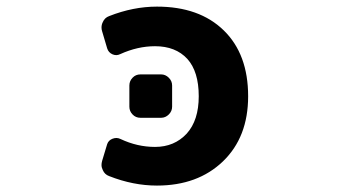

<svg xmlns="http://www.w3.org/2000/svg" viewBox="-20 -580 1040 592"><path d="M463.9 -7.8Q390.6 -7.8 316.4 -37.1Q302.7 -42 296.9 -55.7Q293 -63.5 293 -71.3Q293 -77.1 294.9 -84L310.5 -135.7Q314.5 -147.5 327.1 -152.3Q339.8 -157.2 351.6 -151.4Q403.3 -127 458 -127Q517.6 -127 555.7 -168Q592.8 -209 592.8 -283.2Q592.8 -359.4 557.6 -398.4Q521.5 -437.5 458 -437.5Q404.3 -437.5 350.6 -413.1Q338.9 -407.2 326.7 -412.6Q314.5 -418 310.5 -430.7L294.9 -483.4Q293 -489.3 293 -495.1Q293 -503.9 296.9 -511.7Q302.7 -525.4 316.4 -530.3Q390.6 -559.6 463.9 -559.6Q594.7 -559.6 669.9 -486.3Q745.1 -413.1 745.1 -283.2Q745.1 -157.2 667.5 -82.5Q589.8 -7.8 463.9 -7.8ZM413.1 -216.8Q398.4 -216.8 388.7 -227.1Q378.9 -237.3 378.9 -251V-316.4Q378.9 -330.1 388.7 -340.3Q398.4 -350.6 413.1 -350.6H476.6Q490.2 -350.6 500.5 -340.3Q510.7 -330.1 510.7 -316.4V-251Q510.7 -237.3 500.5 -227.1Q490.2 -216.8 476.6 -216.8Z"/></svg>

Font: Rounded-L Mgen+ 1mn bold
Style: Bold
Weight: 700
Designer: [Source Han Sans]
Ryoko NISHIZUKA  (kana & ideographs); Paul D. Hunt (Latin, Greek & Cyrillic); Wenlong ZHANG  (bopomofo
Version: Version 1.059.20150602